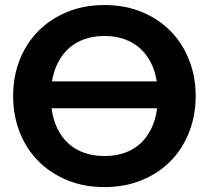

<svg xmlns="http://www.w3.org/2000/svg" viewBox="-20 -754 851 782"><path d="M777 -363Q777 -283.5 750.2 -215.5Q723.5 -147.5 674.8 -98Q626 -48.5 557.5 -20.2Q489 8 405.5 8Q322 8 253.5 -20.2Q185 -48.5 136 -98Q87 -147.5 60.2 -215.5Q33.5 -283.5 33.5 -363Q33.5 -442.5 60.2 -510.2Q87 -578 136 -627.5Q185 -677 253.5 -705.2Q322 -733.5 405.5 -733.5Q489 -733.5 557.5 -705.2Q626 -677 674.8 -627.2Q723.5 -577.5 750.2 -509.8Q777 -442 777 -363ZM405.5 -118.5Q450.5 -118.5 487.5 -131.5Q524.5 -144.5 551.8 -169.5Q579 -194.5 596.5 -230.8Q614 -267 620 -313H190Q196 -267 213.5 -230.8Q231 -194.5 258.8 -169.5Q286.5 -144.5 323.5 -131.5Q360.5 -118.5 405.5 -118.5ZM405.5 -607.5Q361.5 -607.5 325.2 -595Q289 -582.5 261.8 -558.5Q234.5 -534.5 216.8 -500.2Q199 -466 191.5 -422.5H618.5Q611.5 -466 593.8 -500.2Q576 -534.5 548.8 -558.5Q521.5 -582.5 485.2 -595Q449 -607.5 405.5 -607.5Z"/></svg>

Font: Lato Heavy
Style: Regular
Weight: 800
Designer: Lukasz Dziedzic
Foundry: tyPoland Lukasz Dziedzic
Version: Version 2.007; 2014-02-27